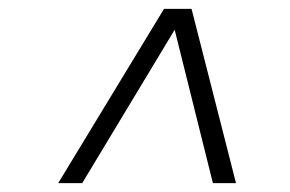

<svg xmlns="http://www.w3.org/2000/svg" viewBox="-20 -706 652 432"><path d="M111 -294H165L373 -639L459 -294H511L411 -686H349Z"/></svg>

Font: Archivo Thin
Style: Italic
Weight: 100
Italic angle: -10°
Designer: Hector Gatti
Foundry: Omnibus-Type
Version: Version 2.001